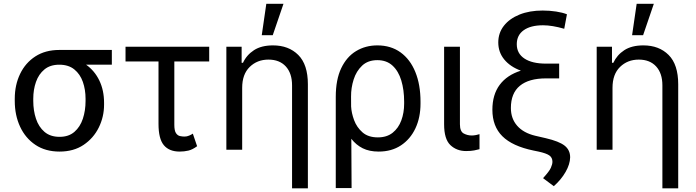

<svg xmlns="http://www.w3.org/2000/svg" viewBox="-20 -793 3689 1017"><path d="M58.2 -258.5V-269.9Q58.2 -343 86.5 -401.6Q114.7 -460.2 167.4 -494.3Q220.2 -528.4 294 -528.4H572.4V-450.3H436.1Q481.2 -418.3 506.2 -366.5Q531.2 -314.6 531.2 -248.6V-238.6Q531.2 -174.7 503.4 -117.9Q475.5 -61.1 422.8 -25.6Q370 9.9 295.5 9.9Q220.9 9.9 167.8 -25.6Q114.7 -61.1 86.5 -121.8Q58.2 -182.5 58.2 -258.5ZM156.2 -269.9V-258.5Q156.2 -207.4 170.6 -164.1Q185 -120.7 215.7 -94.5Q246.4 -68.2 295.5 -68.2Q343.8 -68.2 374.1 -94.5Q404.5 -120.7 418.9 -164.1Q433.2 -207.4 433.2 -258.5V-269.9Q433.2 -318.2 418.9 -359.2Q404.5 -400.2 373.8 -425.2Q343 -450.3 294 -450.3Q245.7 -450.3 215.4 -425.2Q185 -400.2 170.6 -359.2Q156.2 -318.2 156.2 -269.9Z M1088.1 -545.5V-467.3H903.4V-132.1Q903.4 -100.9 912.1 -87.9Q920.8 -74.9 933.4 -72.3Q946 -69.6 957.4 -69.6Q970.2 -69.6 982.1 -74.8Q994 -79.9 1001.4 -85.2L1024.1 -18.5Q999.6 -0.4 977.5 4.8Q955.3 9.9 931.8 9.9Q876.4 9.9 848 -23.8Q819.6 -57.5 819.6 -136.4V-467.3H644.9V-545.5Z M1262.8 -328.1V0H1179V-545.5H1259.9V-460.2H1267Q1286.2 -501.8 1325.3 -527.2Q1364.3 -552.6 1426.1 -552.6Q1509.2 -552.6 1560 -501.8Q1610.8 -451 1610.8 -346.6V204.5H1527V-340.9Q1527 -404.8 1493.8 -441.1Q1460.6 -477.3 1402 -477.3Q1342.3 -477.3 1302.6 -438.4Q1262.8 -399.5 1262.8 -328.1ZM1366.5 -606.5 1390.6 -772.7H1481.5L1424.7 -606.5Z M1758.5 203.1V-279.8Q1758.5 -371.4 1787.5 -432Q1816.4 -492.5 1866.3 -522.5Q1916.2 -552.6 1978.7 -552.6Q2050.4 -552.6 2101.6 -515.6Q2152.7 -478.7 2180 -411.6Q2207.4 -344.5 2207.4 -254.3V-244.3Q2207.4 -170.5 2180.4 -113.1Q2153.4 -55.8 2103.7 -22.9Q2054 9.9 1985.8 9.9Q1936.4 9.9 1901.3 -7.6Q1866.1 -25.2 1840.9 -57.9L1842.3 203.1ZM1839.8 -228.7Q1841.6 -194.6 1855.6 -156.6Q1869.7 -118.6 1900 -92Q1930.4 -65.3 1981.5 -65.3Q2029.1 -65.3 2060 -90Q2090.9 -114.7 2105.8 -155.4Q2120.7 -196 2120.7 -244.3V-254.3Q2120.7 -316.8 2105.6 -366.7Q2090.6 -416.5 2059.1 -445.5Q2027.7 -474.4 1978.7 -474.4Q1929 -474.4 1898.1 -445.3Q1867.2 -416.2 1853.2 -371.8Q1839.1 -327.4 1839.5 -281.2Z M2332.4 -545.5H2416.2V-134.9Q2416.2 -96.6 2436.3 -85.9Q2456.3 -75.3 2478.7 -75.3Q2489.3 -75.3 2502 -77.8Q2514.6 -80.3 2519.9 -82.4V-2.8Q2509.2 0.4 2491.8 3.7Q2474.4 7.1 2448.9 7.1Q2398.8 7.1 2365.6 -24.5Q2332.4 -56.1 2332.4 -134.9Z M2983 -717.3 2968.7 -640.6Q2904.5 -659.1 2856.5 -659.1Q2790.8 -659.1 2754.1 -633Q2717.3 -606.9 2717.3 -558.9Q2717.3 -509.6 2758 -482.8Q2798.7 -456 2872.2 -456H2941.8V-377.8H2872.2Q2781.2 -377.8 2733.7 -338.6Q2686.1 -299.4 2686.1 -220.9Q2686.1 -164.8 2719.5 -126.8Q2752.8 -88.8 2815.3 -73.9L2870.7 -61.1Q2941.1 -44.7 2970.5 -21.7Q3000 1.4 3000 40.5Q2999.3 76.7 2975.9 117.7Q2952.4 158.7 2913.4 193.2L2856.5 150.6Q2889.6 114.7 2897.9 95.7Q2906.2 76.7 2906.2 63.9Q2906.2 41.9 2889.9 30.4Q2873.6 18.8 2832.4 9.9L2805.4 4.3Q2693.9 -18.8 2641 -71.4Q2588.1 -123.9 2588.1 -211.6Q2588.1 -291.5 2626.8 -343.6Q2665.5 -395.6 2739 -418.7Q2682.9 -439.3 2651.1 -477.8Q2619.3 -516.3 2619.3 -568.2Q2619.3 -618.6 2649.1 -656.6Q2679 -694.6 2731.9 -715.9Q2784.8 -737.2 2854.4 -737.2Q2891.3 -737.2 2925.8 -731.9Q2960.2 -726.6 2983 -717.3Z M3224.4 -328.1V0H3140.6V-545.5H3221.6V-460.2H3228.7Q3247.9 -501.8 3286.9 -527.2Q3326 -552.6 3387.8 -552.6Q3470.9 -552.6 3521.7 -501.8Q3572.4 -451 3572.4 -346.6V204.5H3488.6V-340.9Q3488.6 -404.8 3455.4 -441.1Q3422.2 -477.3 3363.6 -477.3Q3304 -477.3 3264.2 -438.4Q3224.4 -399.5 3224.4 -328.1ZM3328.1 -606.5 3352.3 -772.7H3443.2L3386.4 -606.5Z"/></svg>

Font: Inter Alia
Style: Regular
Weight: 400
Designer: Rasmus Andersson (Latin, Greek, Cyrillic etc.) and Evan from Shavian.info (Shavian, old style figures)
Foundry: Shavian.info
Version: Version 0.001;git-37ab20767